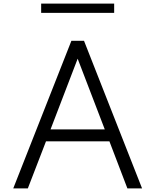

<svg xmlns="http://www.w3.org/2000/svg" viewBox="-20 -1053 868 1073"><path d="M54 0H135.5L237 -263H591.5L692 0H774L449.5 -825H379ZM262.5 -330 414 -725 565.5 -330ZM210 -981H618V-1033H210Z"/></svg>

Font: Spartan
Style: Regular
Weight: 400
Designer: Matt Bailey, Mirko Velimirovic
Foundry: Matt Bailey
Version: Version 1.003; ttfautohint (v1.8.3)